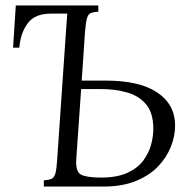

<svg xmlns="http://www.w3.org/2000/svg" viewBox="-20 -685 697 705"><path d="M141 -23Q160 -24 169.5 -28.5Q179 -33 183.5 -49Q188 -65 190 -100L222 -566L227 -635H166Q108 -635 81.5 -599Q55 -563 51 -510H28L38 -665H341V-642Q322 -641 312.5 -636.5Q303 -632 299 -616.5Q295 -601 292 -566L280 -389H369Q493 -389 558 -345Q623 -301 623 -224Q623 -186 607.5 -146.5Q592 -107 560.5 -74Q529 -41 479 -20.5Q429 0 360 0H141ZM260 -100Q257 -54 278 -43.5Q299 -33 351 -33Q410 -33 448 -50.5Q486 -68 506.5 -96Q527 -124 535 -154.5Q543 -185 543 -212Q543 -269 517.5 -300.5Q492 -332 448.5 -345Q405 -358 349 -358H278Z"/></svg>

Font: Bona Nova
Style: Italic
Weight: 400
Italic angle: -4°
Designer: Mateusz Machalski
Foundry: Capitalics
Version: Version 4.001; ttfautohint (v1.8.3)